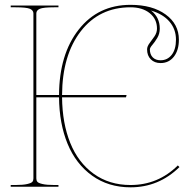

<svg xmlns="http://www.w3.org/2000/svg" viewBox="-20 -783 800 805"><path d="M613.3 -738.8Q649.9 -710.4 649.9 -663.1Q649.9 -641.6 639.4 -624Q628.9 -606.4 618.7 -594.7Q608.4 -583 608.4 -575.7Q608.4 -554.7 620.4 -542.5Q632.3 -530.3 653.3 -530.3Q682.1 -530.3 700 -553.2Q717.8 -576.2 717.8 -616.7Q717.8 -660.2 690.9 -691.9Q664.1 -723.6 613.3 -738.8ZM527.3 -762.7Q618.7 -762.7 674.3 -722.4Q730 -682.1 730 -616.7Q730 -572.3 709 -545.4Q688 -518.6 653.3 -518.6Q627.9 -518.6 612.3 -534.2Q596.7 -549.8 596.7 -575.7Q596.7 -588.4 606.9 -601.8Q617.2 -615.2 627.7 -630.6Q638.2 -646 638.2 -663.1Q638.2 -703.1 607.7 -727.8Q577.1 -752.4 527.3 -752.4Q396.5 -752.4 318.8 -652.1Q241.2 -551.8 240.2 -384.8H510.7L508.3 -375H240.2Q241.2 -266.6 274.4 -184.1Q307.6 -101.6 372.8 -54.4Q438 -7.3 527.3 -7.3Q642.6 -7.3 725.6 -89.4L732.4 -82.5Q645.5 2.4 527.3 2.4Q434.6 2.4 366.5 -46.4Q298.3 -95.2 263.4 -179.9Q228.5 -264.6 227.5 -375H132.3V-35.2Q132.3 -26.4 136.5 -21Q140.6 -15.6 158 -11.5Q175.3 -7.3 207.5 -7.3H225.1V0H24.9V-7.3H44.9Q77.1 -7.3 94.5 -11.5Q111.8 -15.6 116 -21Q120.1 -26.4 120.1 -35.2V-726.6Q120.1 -739.7 105.5 -746.1Q90.8 -752.4 44.9 -752.4H24.9V-759.8H225.1V-752.4H207.5Q161.6 -752.4 147 -746.1Q132.3 -739.7 132.3 -726.6V-384.8H227.5Q228.5 -555.7 310.1 -659.2Q391.6 -762.7 527.3 -762.7Z"/></svg>

Font: ZnikomitNo24
Style: Thin
Weight: 300
Designer: gluk
Foundry: gluk
Version: Version 0.55